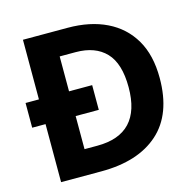

<svg xmlns="http://www.w3.org/2000/svg" viewBox="-104 -822 949 930"><g transform="rotate(-15 370.0 -357.0)"><path d="M314 -714Q426 -714 508.5 -674Q591 -634 636.5 -556.5Q682 -479 682 -364Q682 -183 579.5 -91.5Q477 0 292 0H90V-291H23V-415H90V-714ZM321 -590H241V-415H357V-291H241V-125H305Q525 -125 525 -360Q525 -479 472 -534.5Q419 -590 321 -590Z"/></g></svg>

Font: Noto Sans Adlam Unjoined
Style: Regular
Weight: 400
Designer: Mark Jamra, Neil Patel
Foundry: JamraPatel LLC
Version: Version 3.001